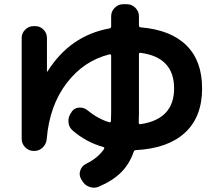

<svg xmlns="http://www.w3.org/2000/svg" viewBox="-20 -827 1040 912"><path d="M807 -407Q807 -555 648 -576Q640 -578 640 -569V-293Q640 -260 639 -245Q639 -242 641 -239Q643 -236 646 -237Q807 -260 807 -407ZM140 -110Q117 -110 100 -127Q83 -144 83 -167V-647Q83 -670 100 -686.5Q117 -703 140 -703H147Q170 -703 186.5 -686.5Q203 -670 203 -647V-488Q203 -487 204 -487Q206 -487 206 -488Q313 -658 500 -692Q508 -694 508 -702V-750Q508 -773 525 -790Q542 -807 565 -807H583Q606 -807 623 -790Q640 -773 640 -750V-707Q640 -697 649 -697Q791 -685 865.5 -611.5Q940 -538 940 -407Q940 -272 859 -197Q778 -122 626 -114Q618 -114 615 -106Q595 -48 555.5 -8.5Q516 31 451 59Q429 69 405.5 61Q382 53 370 31L365 23Q354 3 361.5 -18Q369 -39 389 -49Q446 -77 474 -119Q478 -127 470 -129Q390 -151 324 -208Q306 -224 305 -249Q304 -274 319 -293L321 -297Q334 -315 357 -316Q380 -317 397 -302Q446 -262 500 -246Q503 -245 505 -247.5Q507 -250 507 -253Q508 -266 508 -293V-562Q508 -565 506 -567.5Q504 -570 501 -569Q378 -539 296.5 -432Q215 -325 202 -167Q200 -143 183 -126.5Q166 -110 143 -110Z"/></svg>

Font: Rounded Mplus 1c Bold
Style: Bold
Weight: 700
Version: Version 1.059.20150529